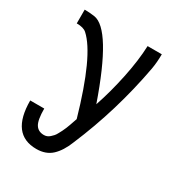

<svg xmlns="http://www.w3.org/2000/svg" viewBox="-163 -610 844 904"><g transform="rotate(30 259.0 -158.0)"><path d="M164.1 108.9Q172.4 108.9 180.2 106Q188 103 195.1 96.7Q202.1 90.3 208 84Q213.9 77.6 219.7 66.4Q225.6 55.2 229.7 47.6Q233.9 40 239.3 26.4Q244.6 12.7 247.1 5.9Q249.5 -1 254.4 -15.1Q259.3 -29.3 260.7 -33.2Q175.3 -331.5 89.4 -408.7Q72.8 -423.8 35.6 -423.8V-498.5Q62.5 -498.5 89.8 -494.6Q187.5 -480 305.7 -140.1Q334.5 -224.6 354.7 -321.8Q375 -418.9 377.9 -498H455.1Q455.1 -454.6 448.2 -416Q401.9 -164.1 302.7 69.3Q281.2 124 249.3 153.8Q217.3 183.6 166 183.6Q27.3 183.6 27.3 0H103.5Q103.5 62 118.2 85.4Q132.8 108.9 164.1 108.9Z"/></g></svg>

Font: Fantasque Sans Mono
Style: Regular
Weight: 400
Monospace: yes
Designer: Jany Belluz
Version: Version 1.8.0 ; ttfautohint (v1.8.2)